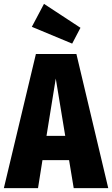

<svg xmlns="http://www.w3.org/2000/svg" viewBox="-35 -975 581 995"><path d="M347 0 323 -145H185L162 0H-15L151 -695H361L526 0ZM206 -271H303L254 -568ZM193 -955 382 -831 339 -749 130 -836Z"/></svg>

Font: Fira Sans Extra Condensed ExtraBold
Style: Regular
Weight: 800
Width: 1
Designer: Carrois Corporate & Edenspiekermann AG
Foundry: Carrois Corporate GbR & Edenspiekermann AG
Version: Version 4.203